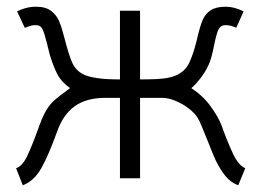

<svg xmlns="http://www.w3.org/2000/svg" viewBox="-20 -532 780 573"><path d="M294 -240Q238 -240 203 -215Q168 -190 150 -138Q125 -69 103.5 -30.5Q82 8 48 21L28 -30Q47 -36 62 -68Q77 -100 97 -156Q109 -189 120 -206Q131 -223 143 -233.5Q155 -244 189 -269Q164 -287 152.5 -308Q141 -329 129 -367Q126 -378 124 -387Q122 -396 120 -403Q113 -432 107 -444.5Q101 -457 87 -457Q75 -457 65 -453Q55 -449 54 -449L31 -498Q42 -504 57 -508Q72 -512 87 -512Q116 -512 132.5 -499.5Q149 -487 157 -467.5Q165 -448 173 -416Q186 -365 196.5 -343Q207 -321 229 -310Q242 -303 270 -299Q294 -295 338 -295V-500H398V-295Q424 -295 447 -296Q470 -297 487 -301Q529 -311 545 -345Q560 -378 570 -424Q578 -457 585.5 -474Q593 -491 609 -501.5Q625 -512 654 -512Q679 -512 707 -498L685 -449Q669 -457 653 -457Q638 -457 631.5 -442.5Q625 -428 619 -397Q611 -355 601 -335Q592 -316 577.5 -297.5Q563 -279 551 -269Q585 -247 608 -215.5Q631 -184 641 -158Q659 -108 675.5 -73Q692 -38 712 -30L691 21Q669 13 653 -6.5Q637 -26 623 -55Q619 -63 598 -116Q589 -139 580 -160Q571 -181 562 -191Q542 -213 514 -226.5Q486 -240 466 -240H398V0H338V-240Z"/></svg>

Font: Bellota
Style: Regular
Weight: 400
Designer: Kemie Guaida
Foundry: Kemie Guaida
Version: Version 4.001